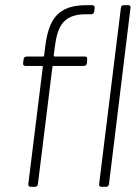

<svg xmlns="http://www.w3.org/2000/svg" viewBox="-20 -720 541 740"><path d="M154 -538 150 -506C150 -504 148 -502 146 -502H82C76 -502 72 -498 71 -492L69 -476C68 -470 72 -466 78 -466H142C144 -466 145 -464 145 -462L89 -10C89 -4 92 0 98 0H115C121 0 126 -4 126 -10L182 -462C182 -464 184 -466 186 -466H304C309 -466 314 -470 315 -476L316 -492C317 -498 314 -502 308 -502H191C189 -502 187 -504 187 -506L191 -537C201 -620 225 -665 311 -665H332C338 -665 342 -669 343 -675L345 -690C345 -696 342 -700 336 -700H313C202 -700 167 -645 154 -538ZM446 -690 362 -10C361 -4 365 0 371 0H389C395 0 399 -4 400 -10L483 -690C484 -696 481 -700 475 -700H456C451 -700 446 -696 446 -690Z"/></svg>

Font: Barlow ExtraLight
Style: Italic
Weight: 275
Italic angle: -7°
Designer: Jeremy Tribby
Foundry: Tribby Type
Version: Version 1.422;hotconv 1.0.109;makeotfexe 2.5.65596